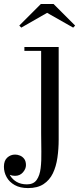

<svg xmlns="http://www.w3.org/2000/svg" viewBox="-88 -700 413 980"><path d="M55 260Q14.5 260 -13 244.5Q-40.5 229 -54.2 204Q-68 179 -68 151Q-68 120 -51 104.5Q-34 89 -11 89Q1.5 89 14.2 94.2Q27 99.5 35.8 111.2Q44.5 123 44.5 143Q44.5 162 29 179.8Q13.5 197.5 -11.5 197.5Q-26 197.5 -38.8 192Q-51.5 186.5 -59.2 176.2Q-67 166 -67 151H-48Q-48 175.5 -36.2 195.8Q-24.5 216 -2.8 228.5Q19 241 49.5 241Q83 241 99 218.5Q115 196 119.5 158.2Q124 120.5 123 74Q122 27.5 122 -20V-440.5H36.5V-460H211.5V11.5Q211.5 60.5 205 105.2Q198.5 150 181.8 184.8Q165 219.5 134.2 239.8Q103.5 260 55 260ZM20.5 -559 10.5 -569.5 120.5 -679.5H185.5L295.5 -569.5L285.5 -559L152.5 -634.5Z"/></svg>

Font: Bodoni Moda 11pt
Style: Regular
Weight: 400
Version: Version 2.004